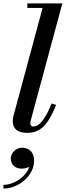

<svg xmlns="http://www.w3.org/2000/svg" viewBox="-49 -770 386 1127"><path d="M111.5 10Q67 10 46.5 -8.5Q26 -27 26 -56.5Q26 -68.5 27.8 -78.2Q29.5 -88 31.5 -95L201 -723.5H111.5V-750H317L131.5 -63Q130.5 -58.5 129.8 -53.8Q129 -49 129 -45.5Q129 -27.5 146.5 -27.5Q163 -27.5 180 -40.8Q197 -54 215.2 -83.5Q233.5 -113 254.5 -162.5L280.5 -154Q257 -96 232.8 -59.8Q208.5 -23.5 179.2 -6.8Q150 10 111.5 10ZM-29 337V315Q-2 315 26.2 303.8Q54.5 292.5 78.2 272.5Q102 252.5 116 226Q130 199.5 129 169H150Q150 185.5 139 197Q128 208.5 111.8 214.2Q95.5 220 80 220Q48 220 31.2 202.8Q14.5 185.5 14.5 160.5Q14.5 144 23.5 129.5Q32.5 115 48.2 106Q64 97 82.5 97Q111.5 97 131.2 116.5Q151 136 151 172.5Q151 206.5 135.5 236.2Q120 266 93.8 288.8Q67.5 311.5 35.5 324.2Q3.5 337 -29 337Z"/></svg>

Font: Bodoni Moda 9pt SemiBold
Style: Italic
Weight: 600
Italic angle: -13°
Designer: Owen Earl
Foundry: indestructible type
Version: Version 2.004